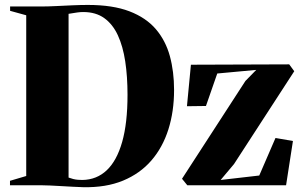

<svg xmlns="http://www.w3.org/2000/svg" viewBox="-20 -770 1254 798"><path d="M325.5 8Q307.5 7.5 283.5 6.2Q259.5 5 234.8 3.5Q210 2 188 1Q166 0 152 0H21.5V-18.5L89 -38.5V-706.5L22 -725V-743H148.5Q179.5 -743 214 -744.8Q248.5 -746.5 282.5 -748Q316.5 -749.5 345.5 -749.5Q449 -749.5 518 -723Q587 -696.5 627.8 -648.8Q668.5 -601 686 -536.8Q703.5 -472.5 703.5 -396Q703.5 -307 679.8 -232Q656 -157 609 -102.8Q562 -48.5 491.2 -19.2Q420.5 10 325.5 8ZM322.5 -22Q382 -23 423.8 -62.5Q465.5 -102 487.8 -180.2Q510 -258.5 510 -376Q510 -452 500.5 -514.8Q491 -577.5 469.8 -623.5Q448.5 -669.5 413.2 -694.8Q378 -720 326 -720Q313.5 -720 301.2 -718.2Q289 -716.5 279.5 -714.8Q270 -713 265 -712.5V-32Q274.5 -28.5 284.2 -26Q294 -23.5 303.8 -22.8Q313.5 -22 322.5 -22ZM1045 -479.5 883 -464.5 836 -329.5 757 -328.5 773.5 -501 1182 -502.5 1203 -474 952.5 -88 897 -22 1057.5 -40.5 1125 -196.5 1197.5 -184 1169 0H758.5L736.5 -27L1000 -433.5Z"/></svg>

Font: Merriweather 144pt ExtraBold
Style: Regular
Weight: 800
Version: Version 2.100